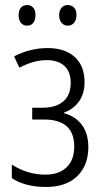

<svg xmlns="http://www.w3.org/2000/svg" viewBox="-20 -733 414 763"><path d="M316 -407Q316 -361 294 -330Q272 -299 235 -286V-283Q281 -270 306 -236Q331 -202 331 -148Q331 -76 287 -33Q243 10 163 10Q80 10 27 -25V-79Q89 -39 160 -39Q214 -39 244.5 -68Q275 -97 275 -151Q275 -258 155 -258H108V-305H151Q202 -305 231.5 -330Q261 -355 261 -404Q261 -448 236 -471Q211 -494 165 -494Q114 -494 57 -464L36 -509Q100 -542 169 -542Q238 -542 277 -506.5Q316 -471 316 -407ZM88 -713Q103 -713 112 -702.5Q121 -692 121 -673Q121 -653 112 -642Q103 -631 88 -631Q72 -631 63 -642.5Q54 -654 54 -673Q54 -692 63 -702.5Q72 -713 88 -713ZM249 -713Q265 -713 274.5 -702.5Q284 -692 284 -673Q284 -654 274.5 -642.5Q265 -631 249 -631Q234 -631 224.5 -642.5Q215 -654 215 -673Q215 -691 224.5 -702Q234 -713 249 -713Z"/></svg>

Font: Noto Sans Display Light Narrow
Style: Regular
Weight: 300
Width: 4
Designer: Monotype Design team
Foundry: Monotype Imaging Inc.
Version: Version 1.000